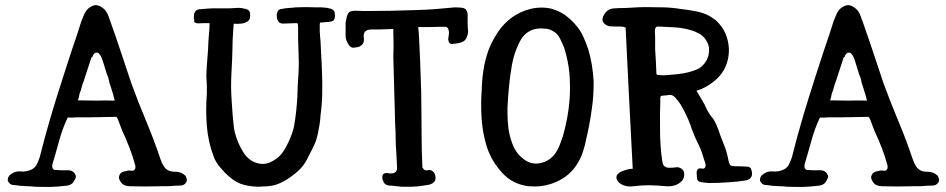

<svg xmlns="http://www.w3.org/2000/svg" viewBox="-20 -744 3755 762"><path d="M717.8 -43Q720.7 -37.1 721.7 -30.3Q721.7 -29.3 721.7 -28.3Q721.7 -23.4 717.8 -18.6Q710.9 -8.8 698.2 -7.8Q686.5 -6.8 674.8 -6.8Q660.2 -5.9 645.5 -4.9Q630.9 -4.9 616.2 -4.9Q586.9 -3.9 556.6 -3.9Q527.3 -3.9 497.1 -4.9Q483.4 -4.9 472.7 -9.8Q461.9 -14.6 456.1 -27.3Q453.1 -32.2 452.1 -37.1Q451.2 -43 454.1 -48.8Q458 -58.6 468.8 -62.5Q480.5 -65.4 490.2 -67.4Q497.1 -67.4 504.9 -66.4Q513.7 -66.4 516.6 -75.2Q517.6 -78.1 517.6 -81.1Q517.6 -85 516.6 -87.9Q507.8 -122.1 494.1 -157.2Q480.5 -192.4 465.8 -223.6Q463.9 -228.5 454.1 -253.9Q445.3 -280.3 440.4 -280.3Q412.1 -280.3 384.8 -279.3Q356.4 -278.3 328.1 -278.3Q315.4 -278.3 302.7 -278.3Q291 -278.3 278.3 -278.3Q275.4 -277.3 262.7 -277.3Q250 -278.3 248 -276.4Q227.5 -232.4 214.8 -185.5Q202.1 -138.7 188.5 -93.8Q186.5 -87.9 187.5 -81.1Q188.5 -74.2 193.4 -71.3Q196.3 -69.3 199.2 -69.3Q202.1 -69.3 205.1 -69.3Q220.7 -67.4 245.1 -68.4Q270.5 -69.3 278.3 -51.8Q281.2 -47.9 281.2 -43Q280.3 -37.1 278.3 -33.2Q275.4 -27.3 271.5 -21.5Q267.6 -15.6 261.7 -12.7Q257.8 -9.8 252 -8.8Q247.1 -6.8 241.2 -6.8Q210 -2.9 179.7 -2Q171.9 -2 165 -2Q141.6 -2 118.2 -2.9Q104.5 -4.9 88.9 -4.9Q73.2 -5.9 57.6 -6.8Q46.9 -8.8 34.2 -9.8Q21.5 -9.8 14.6 -20.5Q10.7 -24.4 10.7 -30.3Q10.7 -33.2 11.7 -37.1Q14.6 -46.9 22.5 -51.8Q41 -66.4 62.5 -63.5Q85 -61.5 105.5 -71.3Q119.1 -78.1 126 -91.8Q132.8 -105.5 137.7 -120.1Q157.2 -199.2 180.7 -278.3Q204.1 -357.4 229.5 -435.5Q247.1 -491.2 265.6 -546.9Q285.2 -602.5 302.7 -659.2Q307.6 -670.9 311.5 -680.7Q315.4 -691.4 322.3 -701.2Q329.1 -710.9 339.8 -716.8Q350.6 -723.6 361.3 -723.6Q373 -722.7 382.8 -715.8Q392.6 -710 399.4 -701.2Q406.2 -691.4 410.2 -680.7Q414.1 -670.9 418 -659.2Q439.5 -598.6 460 -537.1Q480.5 -475.6 501 -414.1Q528.3 -338.9 559.6 -264.6Q590.8 -190.4 616.2 -114.3Q619.1 -105.5 623 -96.7Q627.9 -87.9 632.8 -80.1Q647.5 -62.5 670.9 -62.5Q695.3 -63.5 710.9 -50.8Q713.9 -48.8 715.8 -46.9Q717.8 -43.9 717.8 -43ZM342.8 -515.6Q335 -492.2 327.1 -467.8Q319.3 -443.4 311.5 -419.9Q306.6 -408.2 303.7 -396.5Q300.8 -383.8 295.9 -373Q295.9 -371.1 293 -358.4Q290 -345.7 288.1 -345.7Q325.2 -344.7 362.3 -344.7Q398.4 -345.7 435.5 -344.7Q432.6 -357.4 428.7 -370.1Q424.8 -382.8 420.9 -395.5Q418.9 -402.3 417 -408.2Q414.1 -414.1 413.1 -421.9Q411.1 -427.7 410.2 -434.6Q408.2 -441.4 405.3 -446.3Q402.3 -457 398.4 -467.8Q395.5 -477.5 392.6 -487.3Q389.6 -496.1 386.7 -505.9Q383.8 -514.6 378.9 -523.4Q376 -527.3 372.1 -532.2Q369.1 -535.2 365.2 -535.2Q363.3 -535.2 362.3 -535.2Q357.4 -535.2 355.5 -532.2Q352.5 -530.3 350.6 -527.3Q350.6 -525.4 349.6 -525.4Q348.6 -524.4 348.6 -523.4Q348.6 -522.5 347.7 -519.5Q345.7 -517.6 342.8 -515.6Z M1160.2 -361.3Q1161.1 -405.3 1164.1 -444.3Q1167 -483.4 1165 -527.3Q1165 -543 1164.1 -559.6Q1163.1 -576.2 1163.1 -591.8Q1163.1 -600.6 1163.1 -608.4Q1163.1 -617.2 1163.1 -624Q1163.1 -629.9 1163.1 -635.7Q1163.1 -641.6 1162.1 -648.4Q1162.1 -649.4 1160.2 -651.4Q1159.2 -652.3 1156.2 -652.3Q1150.4 -652.3 1132.8 -651.4Q1116.2 -650.4 1103.5 -650.4Q1095.7 -650.4 1090.8 -653.3Q1085 -656.2 1082 -664.1Q1079.1 -668 1079.1 -672.9Q1078.1 -678.7 1078.1 -684.6Q1078.1 -688.5 1080.1 -692.4Q1081.1 -696.3 1082 -699.2Q1086.9 -707 1094.7 -708Q1103.5 -709 1110.4 -710.9Q1120.1 -711.9 1131.8 -712.9Q1142.6 -712.9 1152.3 -714.8Q1173.8 -715.8 1194.3 -715.8Q1215.8 -715.8 1237.3 -714.8Q1247.1 -714.8 1256.8 -714.8Q1266.6 -713.9 1277.3 -712.9Q1285.2 -710.9 1293.9 -709Q1302.7 -706.1 1307.6 -697.3Q1308.6 -693.4 1308.6 -689.5Q1309.6 -684.6 1309.6 -680.7Q1309.6 -677.7 1308.6 -674.8Q1308.6 -671.9 1307.6 -668.9Q1305.7 -666 1304.7 -664.1Q1302.7 -661.1 1299.8 -660.2Q1297.9 -660.2 1296.9 -659.2Q1294.9 -658.2 1292 -658.2Q1282.2 -656.2 1272.5 -656.2Q1261.7 -655.3 1251 -654.3Q1248 -654.3 1249 -620.1Q1251 -586.9 1252 -582Q1253.9 -546.9 1254.9 -521.5Q1256.8 -496.1 1257.8 -459Q1259.8 -415 1258.8 -372.1Q1257.8 -328.1 1252 -285.2Q1251 -266.6 1248 -248Q1245.1 -230.5 1241.2 -211.9Q1235.4 -184.6 1222.7 -159.2Q1210 -133.8 1197.3 -109.4Q1184.6 -85 1162.1 -64.5Q1138.7 -43.9 1116.2 -30.3Q1091.8 -15.6 1071.3 -9.8Q1049.8 -3.9 1021.5 -3.9Q1015.6 -2.9 1009.8 -2.9Q978.5 -2.9 950.2 -9.8Q918 -17.6 889.6 -43Q871.1 -58.6 853.5 -80.1Q835 -101.6 827.1 -125Q805.7 -182.6 800.8 -245.1Q795.9 -307.6 800.8 -370.1Q801.8 -404.3 799.8 -425.8Q797.9 -448.2 800.8 -482.4Q803.7 -514.6 805.7 -546.9Q806.6 -580.1 809.6 -612.3Q811.5 -629.9 811.5 -640.6Q811.5 -652.3 811.5 -652.3Q805.7 -652.3 801.8 -652.3Q796.9 -652.3 791 -652.3Q782.2 -652.3 770.5 -651.4Q758.8 -650.4 751 -656.2Q751 -657.2 751 -662.1Q751 -667 749 -670.9Q749 -676.8 750 -683.6Q750 -690.4 752.9 -695.3Q758.8 -706.1 770.5 -707Q783.2 -708 793 -709Q806.6 -710 821.3 -710.9Q835 -710.9 849.6 -710.9Q859.4 -710.9 869.1 -710.9Q879.9 -710.9 889.6 -710.9Q899.4 -710.9 909.2 -711.9Q918.9 -712.9 926.8 -712.9Q934.6 -712.9 940.4 -711.9Q946.3 -710 954.1 -709Q958 -708 961.9 -706.1Q965.8 -704.1 968.8 -701.2Q969.7 -698.2 971.7 -695.3Q972.7 -692.4 972.7 -688.5Q973.6 -678.7 970.7 -668.9Q967.8 -660.2 957 -656.2Q953.1 -653.3 948.2 -652.3Q942.4 -651.4 938.5 -650.4Q937.5 -650.4 922.9 -649.4Q908.2 -649.4 908.2 -650.4Q908.2 -650.4 907.2 -645.5Q906.2 -640.6 906.2 -633.8Q902.3 -581.1 902.3 -542Q901.4 -502.9 898.4 -452.1Q895.5 -397.5 899.4 -343.8Q902.3 -291 908.2 -238.3Q911.1 -216.8 920.9 -190.4Q930.7 -164.1 942.4 -145.5Q952.1 -127 969.7 -112.3Q987.3 -98.6 1008.8 -94.7Q1034.2 -89.8 1057.6 -102.5Q1082 -114.3 1097.7 -133.8Q1113.3 -154.3 1127 -184.6Q1140.6 -214.8 1146.5 -240.2Q1152.3 -272.5 1155.3 -300.8Q1158.2 -328.1 1160.2 -361.3Z M1837.9 -618.2Q1836.9 -606.4 1833 -597.7Q1830.1 -587.9 1821.3 -581.1Q1814.5 -576.2 1801.8 -573.2Q1789.1 -571.3 1781.2 -570.3Q1777.3 -569.3 1774.4 -569.3Q1771.5 -569.3 1768.6 -570.3Q1762.7 -573.2 1760.7 -579.1Q1758.8 -585 1758.8 -590.8Q1760.7 -598.6 1761.7 -610.4Q1762.7 -622.1 1757.8 -630.9Q1754.9 -637.7 1747.1 -637.7Q1739.3 -637.7 1733.4 -637.7Q1710 -637.7 1687.5 -636.7Q1665 -636.7 1641.6 -636.7Q1640.6 -636.7 1640.6 -635.7Q1639.6 -635.7 1639.6 -634.8Q1641.6 -625 1643.6 -585.9Q1645.5 -546.9 1647.5 -499Q1649.4 -441.4 1651.4 -386.7Q1652.3 -333 1652.3 -322.3Q1652.3 -257.8 1653.3 -203.1Q1653.3 -148.4 1656.2 -84Q1656.2 -81.1 1656.2 -80.1Q1657.2 -78.1 1658.2 -77.1Q1664.1 -65.4 1676.8 -68.4Q1690.4 -71.3 1698.2 -63.5Q1705.1 -58.6 1708 -44.9Q1710 -30.3 1704.1 -23.4Q1696.3 -13.7 1681.6 -10.7Q1667 -8.8 1656.2 -6.8Q1641.6 -3.9 1615.2 -2.9Q1602.5 -2.9 1592.8 -2.9Q1581.1 -2.9 1572.3 -2.9Q1562.5 -4.9 1553.7 -4.9Q1545.9 -5.9 1537.1 -6.8Q1530.3 -6.8 1522.5 -7.8Q1515.6 -8.8 1509.8 -12.7Q1503.9 -16.6 1501 -25.4Q1497.1 -33.2 1497.1 -40Q1497.1 -60.5 1520.5 -56.6Q1543.9 -52.7 1551.8 -63.5Q1555.7 -69.3 1555.7 -73.2Q1555.7 -77.1 1555.7 -82Q1555.7 -91.8 1554.7 -102.5Q1553.7 -113.3 1553.7 -123Q1552.7 -146.5 1550.8 -170.9Q1549.8 -195.3 1549.8 -219.7Q1549.8 -232.4 1548.8 -241.2Q1547.9 -250 1547.9 -261.7Q1547.9 -263.7 1547.9 -263.7Q1547.9 -264.6 1547.9 -265.6Q1545.9 -349.6 1541 -516.6Q1541 -539.1 1542 -562.5Q1542 -585.9 1541 -618.2Q1541 -619.1 1541 -623Q1541 -626 1541 -628.9Q1525.4 -628.9 1510.7 -627.9Q1495.1 -627 1480.5 -627Q1469.7 -627 1452.1 -627Q1435.5 -627 1426.8 -616.2Q1421.9 -606.4 1423.8 -594.7Q1425.8 -584 1421.9 -574.2Q1419.9 -569.3 1416 -565.4Q1411.1 -561.5 1407.2 -559.6Q1401.4 -556.6 1391.6 -555.7Q1380.9 -553.7 1376 -555.7Q1373 -556.6 1370.1 -559.6Q1367.2 -561.5 1365.2 -564.5Q1359.4 -573.2 1355.5 -582Q1351.6 -591.8 1351.6 -601.6Q1351.6 -615.2 1351.6 -627.9Q1351.6 -640.6 1351.6 -654.3Q1353.5 -663.1 1356.4 -677.7Q1360.4 -692.4 1368.2 -697.3Q1377.9 -702.1 1396.5 -701.2Q1414.1 -700.2 1425.8 -700.2Q1477.5 -700.2 1529.3 -701.2Q1582 -703.1 1632.8 -704.1Q1670.9 -705.1 1709 -708Q1746.1 -710.9 1785.2 -714.8Q1793 -714.8 1807.6 -713.9Q1821.3 -712.9 1827.1 -708Q1831.1 -704.1 1834 -697.3Q1835.9 -691.4 1835.9 -685.5Q1835.9 -680.7 1835.9 -668Q1835.9 -656.2 1835.9 -651.4Q1835.9 -639.6 1836.9 -630.9Q1837.9 -622.1 1837.9 -618.2Z M2306.6 -192.4Q2301.8 -166 2293 -140.6Q2285.2 -116.2 2270.5 -92.8Q2242.2 -46.9 2188.5 -22.5Q2146.5 -3.9 2103.5 -3.9Q2090.8 -3.9 2078.1 -4.9Q2013.7 -12.7 1972.7 -58.6Q1930.7 -104.5 1912.1 -161.1Q1895.5 -214.8 1891.6 -270.5Q1889.6 -300.8 1889.6 -331.1Q1889.6 -356.4 1891.6 -382.8Q1892.6 -423.8 1898.4 -463.9Q1904.3 -503.9 1918 -543Q1932.6 -581.1 1955.1 -615.2Q1978.5 -650.4 2011.7 -674.8Q2043.9 -698.2 2086.9 -709Q2108.4 -713.9 2129.9 -713.9Q2150.4 -713.9 2169.9 -709Q2197.3 -701.2 2220.7 -685.5Q2244.1 -668.9 2262.7 -647.5Q2282.2 -626 2293.9 -600.6Q2305.7 -575.2 2314.5 -548.8Q2324.2 -516.6 2329.1 -485.4Q2334 -454.1 2335.9 -422.9Q2335.9 -415 2335.9 -407.2Q2335.9 -357.4 2328.1 -307.6Q2320.3 -249 2306.6 -192.4ZM2219.7 -552.7Q2211.9 -572.3 2202.1 -591.8Q2192.4 -611.3 2173.8 -621.1Q2162.1 -627.9 2148.4 -629.9Q2140.6 -630.9 2132.8 -630.9Q2127.9 -630.9 2122.1 -630.9Q2107.4 -630.9 2094.7 -626Q2082 -622.1 2070.3 -613.3Q2059.6 -604.5 2051.8 -593.8Q2043.9 -582 2038.1 -569.3Q2019.5 -529.3 2011.7 -486.3Q2003.9 -442.4 2000 -399.4Q1996.1 -358.4 1994.1 -316.4Q1994.1 -306.6 1994.1 -296.9Q1994.1 -263.7 1998 -232.4Q2002.9 -200.2 2015.6 -168Q2028.3 -135.7 2055.7 -114.3Q2080.1 -94.7 2108.4 -94.7Q2115.2 -94.7 2124 -96.7Q2160.2 -103.5 2183.6 -134.8Q2194.3 -150.4 2201.2 -168Q2208 -186.5 2213.9 -203.1Q2223.6 -237.3 2230.5 -273.4Q2237.3 -308.6 2240.2 -344.7Q2242.2 -370.1 2242.2 -394.5Q2242.2 -422.9 2240.2 -450.2Q2235.4 -502 2219.7 -552.7Z M2964.8 -55.7Q2964.8 -31.2 2935.5 -27.3Q2906.2 -23.4 2906.2 -23.4Q2906.2 -23.4 2870.1 -20.5Q2835 -17.6 2791 -17.6Q2787.1 -17.6 2766.6 -20.5Q2746.1 -22.5 2746.1 -38.1Q2746.1 -43 2745.1 -52.7Q2744.1 -62.5 2746.1 -66.4Q2746.1 -68.4 2747.1 -68.4Q2748 -69.3 2748 -70.3Q2752.9 -78.1 2764.6 -75.2Q2776.4 -72.3 2779.3 -82Q2782.2 -88.9 2778.3 -98.6Q2775.4 -107.4 2772.5 -116.2Q2762.7 -151.4 2750 -174.8Q2737.3 -199.2 2724.6 -234.4Q2722.7 -242.2 2710.9 -271.5Q2698.2 -299.8 2682.6 -327.1Q2671.9 -343.8 2660.2 -356.4Q2649.4 -368.2 2638.7 -367.2Q2636.7 -367.2 2636.7 -367.2Q2635.7 -367.2 2634.8 -367.2Q2626 -365.2 2618.2 -365.2Q2609.4 -364.3 2602.5 -363.3Q2600.6 -358.4 2600.6 -353.5Q2600.6 -348.6 2600.6 -343.8Q2598.6 -284.2 2599.6 -224.6Q2599.6 -164.1 2608.4 -104.5Q2609.4 -98.6 2611.3 -92.8Q2613.3 -86.9 2617.2 -84Q2622.1 -81.1 2626 -79.1Q2630.9 -78.1 2636.7 -78.1Q2650.4 -78.1 2664.1 -80.1Q2677.7 -82 2689.5 -70.3Q2696.3 -62.5 2695.3 -48.8Q2694.3 -36.1 2687.5 -27.3Q2665 -2 2623 -4.9Q2582 -8.8 2553.7 -8.8Q2526.4 -8.8 2494.1 -4.9Q2487.3 -3.9 2481.4 -3.9Q2457 -3.9 2438.5 -17.6Q2431.6 -23.4 2427.7 -32.2Q2424.8 -41 2428.7 -49.8Q2431.6 -52.7 2434.6 -55.7Q2437.5 -58.6 2442.4 -61.5Q2453.1 -66.4 2465.8 -70.3Q2478.5 -74.2 2491.2 -74.2Q2484.4 -214.8 2476.6 -354.5Q2469.7 -494.1 2462.9 -634.8Q2453.1 -638.7 2442.4 -638.7Q2431.6 -638.7 2420.9 -638.7Q2410.2 -638.7 2400.4 -639.6Q2390.6 -640.6 2381.8 -647.5Q2371.1 -655.3 2371.1 -667Q2371.1 -673.8 2375 -681.6Q2385.7 -702.1 2402.3 -708Q2411.1 -710.9 2419.9 -710.9Q2429.7 -711.9 2438.5 -711.9Q2464.8 -711.9 2491.2 -713.9Q2516.6 -715.8 2543.9 -715.8Q2579.1 -715.8 2614.3 -714.8Q2649.4 -713.9 2683.6 -708Q2714.8 -705.1 2751 -697.3Q2788.1 -688.5 2813.5 -668.9Q2817.4 -666 2821.3 -663.1Q2824.2 -660.2 2827.1 -657.2Q2856.4 -628.9 2867.2 -586.9Q2877.9 -545.9 2868.2 -505.9Q2857.4 -460 2822.3 -428.7Q2788.1 -397.5 2744.1 -383.8Q2752 -371.1 2761.7 -354.5Q2771.5 -337.9 2776.4 -329.1Q2790 -297.9 2802.7 -282.2Q2816.4 -267.6 2829.1 -234.4Q2838.9 -205.1 2851.6 -173.8Q2864.3 -143.6 2870.1 -112.3Q2874 -86.9 2884.8 -85Q2894.5 -84 2915 -84Q2923.8 -84 2937.5 -83Q2951.2 -83 2955.1 -80.1Q2959 -77.1 2960.9 -73.2Q2962.9 -69.3 2964.8 -55.7ZM2693.4 -453.1Q2719.7 -458 2744.1 -467.8Q2767.6 -476.6 2783.2 -502.9Q2785.2 -504.9 2786.1 -508.8Q2788.1 -512.7 2789.1 -515.6Q2793.9 -529.3 2793.9 -543.9Q2793.9 -548.8 2793.9 -553.7Q2791 -573.2 2779.3 -588.9Q2769.5 -602.5 2754.9 -610.4Q2740.2 -619.1 2722.7 -624Q2690.4 -633.8 2654.3 -635.7Q2618.2 -637.7 2590.8 -638.7Q2587.9 -638.7 2586.9 -637.7Q2585 -637.7 2584 -636.7Q2579.1 -631.8 2579.1 -620.1Q2579.1 -618.2 2579.1 -616.2Q2580.1 -601.6 2580.1 -594.7Q2580.1 -584 2580.1 -571.3Q2580.1 -559.6 2580.1 -547.9Q2581.1 -525.4 2583 -501Q2584 -477.5 2585 -453.1Q2585 -452.1 2585.9 -450.2Q2585.9 -449.2 2586.9 -448.2Q2588.9 -446.3 2590.8 -446.3Q2593.8 -446.3 2594.7 -446.3Q2602.5 -445.3 2611.3 -445.3Q2626 -445.3 2643.6 -447.3Q2669.9 -449.2 2693.4 -453.1Z M3703.1 -43Q3706.1 -37.1 3707 -30.3Q3707 -29.3 3707 -28.3Q3707 -23.4 3703.1 -18.6Q3696.3 -8.8 3683.6 -7.8Q3671.9 -6.8 3660.2 -6.8Q3645.5 -5.9 3630.9 -4.9Q3616.2 -4.9 3601.6 -4.9Q3572.3 -3.9 3542 -3.9Q3512.7 -3.9 3482.4 -4.9Q3468.8 -4.9 3458 -9.8Q3447.3 -14.6 3441.4 -27.3Q3438.5 -32.2 3437.5 -37.1Q3436.5 -43 3439.5 -48.8Q3443.4 -58.6 3454.1 -62.5Q3465.8 -65.4 3475.6 -67.4Q3482.4 -67.4 3490.2 -66.4Q3499 -66.4 3502 -75.2Q3502.9 -78.1 3502.9 -81.1Q3502.9 -85 3502 -87.9Q3493.2 -122.1 3479.5 -157.2Q3465.8 -192.4 3451.2 -223.6Q3449.2 -228.5 3439.5 -253.9Q3430.7 -280.3 3425.8 -280.3Q3397.5 -280.3 3370.1 -279.3Q3341.8 -278.3 3313.5 -278.3Q3300.8 -278.3 3288.1 -278.3Q3276.4 -278.3 3263.7 -278.3Q3260.7 -277.3 3248 -277.3Q3235.4 -278.3 3233.4 -276.4Q3212.9 -232.4 3200.2 -185.5Q3187.5 -138.7 3173.8 -93.8Q3171.9 -87.9 3172.9 -81.1Q3173.8 -74.2 3178.7 -71.3Q3181.6 -69.3 3184.6 -69.3Q3187.5 -69.3 3190.4 -69.3Q3206.1 -67.4 3230.5 -68.4Q3255.9 -69.3 3263.7 -51.8Q3266.6 -47.9 3266.6 -43Q3265.6 -37.1 3263.7 -33.2Q3260.7 -27.3 3256.8 -21.5Q3252.9 -15.6 3247.1 -12.7Q3243.2 -9.8 3237.3 -8.8Q3232.4 -6.8 3226.6 -6.8Q3195.3 -2.9 3165 -2Q3157.2 -2 3150.4 -2Q3127 -2 3103.5 -2.9Q3089.8 -4.9 3074.2 -4.9Q3058.6 -5.9 3043 -6.8Q3032.2 -8.8 3019.5 -9.8Q3006.8 -9.8 3000 -20.5Q2996.1 -24.4 2996.1 -30.3Q2996.1 -33.2 2997.1 -37.1Q3000 -46.9 3007.8 -51.8Q3026.4 -66.4 3047.9 -63.5Q3070.3 -61.5 3090.8 -71.3Q3104.5 -78.1 3111.3 -91.8Q3118.2 -105.5 3123 -120.1Q3142.6 -199.2 3166 -278.3Q3189.5 -357.4 3214.8 -435.5Q3232.4 -491.2 3251 -546.9Q3270.5 -602.5 3288.1 -659.2Q3293 -670.9 3296.9 -680.7Q3300.8 -691.4 3307.6 -701.2Q3314.5 -710.9 3325.2 -716.8Q3335.9 -723.6 3346.7 -723.6Q3358.4 -722.7 3368.2 -715.8Q3377.9 -710 3384.8 -701.2Q3391.6 -691.4 3395.5 -680.7Q3399.4 -670.9 3403.3 -659.2Q3424.8 -598.6 3445.3 -537.1Q3465.8 -475.6 3486.3 -414.1Q3513.7 -338.9 3544.9 -264.6Q3576.2 -190.4 3601.6 -114.3Q3604.5 -105.5 3608.4 -96.7Q3613.3 -87.9 3618.2 -80.1Q3632.8 -62.5 3656.2 -62.5Q3680.7 -63.5 3696.3 -50.8Q3699.2 -48.8 3701.2 -46.9Q3703.1 -43.9 3703.1 -43ZM3328.1 -515.6Q3320.3 -492.2 3312.5 -467.8Q3304.7 -443.4 3296.9 -419.9Q3292 -408.2 3289.1 -396.5Q3286.1 -383.8 3281.2 -373Q3281.2 -371.1 3278.3 -358.4Q3275.4 -345.7 3273.4 -345.7Q3310.5 -344.7 3347.7 -344.7Q3383.8 -345.7 3420.9 -344.7Q3418 -357.4 3414.1 -370.1Q3410.2 -382.8 3406.2 -395.5Q3404.3 -402.3 3402.3 -408.2Q3399.4 -414.1 3398.4 -421.9Q3396.5 -427.7 3395.5 -434.6Q3393.6 -441.4 3390.6 -446.3Q3387.7 -457 3383.8 -467.8Q3380.9 -477.5 3377.9 -487.3Q3375 -496.1 3372.1 -505.9Q3369.1 -514.6 3364.3 -523.4Q3361.3 -527.3 3357.4 -532.2Q3354.5 -535.2 3350.6 -535.2Q3348.6 -535.2 3347.7 -535.2Q3342.8 -535.2 3340.8 -532.2Q3337.9 -530.3 3335.9 -527.3Q3335.9 -525.4 3335 -525.4Q3334 -524.4 3334 -523.4Q3334 -522.5 3333 -519.5Q3331.1 -517.6 3328.1 -515.6Z"/></svg>

Font: Little Wizzy
Style: Regular
Weight: 400
Version: Version 1.0